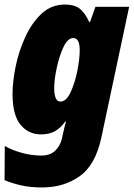

<svg xmlns="http://www.w3.org/2000/svg" viewBox="-30 -583 587 843"><path d="M208 -197Q208 -233 219 -284.5Q230 -336 248.5 -376Q267 -416 292 -416Q320 -416 320 -362Q320 -325 309.5 -272Q299 -219 280 -178Q261 -137 235 -137Q208 -137 208 -197ZM415 21 537 -553H389L365 -486H362Q343 -527 320 -545Q297 -563 255 -563Q195 -563 152 -522.5Q109 -482 80.5 -419.5Q52 -357 38.5 -290Q25 -223 25 -171Q25 -78 60 -35.5Q95 7 149 7Q187 7 211.5 -7Q236 -21 257 -50H260Q255 -34 252 -19.5Q249 -5 246 6L242 26Q234 58 212 79Q190 100 151 100Q109 100 65.5 88Q22 76 -9 58L-10 208Q21 221 61 230.5Q101 240 155 240Q250 240 319.5 191Q389 142 415 21Z"/></svg>

Font: Noto Sans Display SemiCondensed Black
Style: Italic
Weight: 900
Width: 4
Designer: Monotype Design team
Foundry: Monotype Imaging Inc.
Version: 1.000